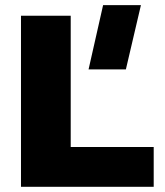

<svg xmlns="http://www.w3.org/2000/svg" viewBox="-20 -721 636 741"><path d="M252.9 -660.2V-153.8H573.2V0H61V-660.2ZM321.8 -453.1 377.9 -701.2H523.9L465.8 -453.1Z"/></svg>

Font: Human Sans Black
Style: Regular
Weight: 800
Designer: Tim Radville
Foundry: Continuum
Version: Version 1.000;FEAKit 1.0